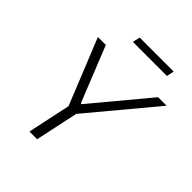

<svg xmlns="http://www.w3.org/2000/svg" viewBox="-234 -1004 1146 1146"><g transform="rotate(45 339.0 -431.0)"><path d="M277 -862 266 -815H554L564 -862ZM266 -272 208 0H273L331 -272L678 -688H606L313 -336H306L165 -688H98Z"/></g></svg>

Font: Saira UNSAM Light Italic
Style: Regular
Weight: 300
Italic angle: -12°
Designer: Hector Gatti with collaboration of the Omnibus-Type team
Foundry: Omnibus-Type
Version: Version 0.072;PS 000.072;hotconv 1.0.88;makeotf.lib2.5.64775